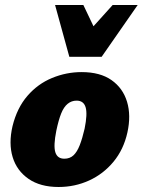

<svg xmlns="http://www.w3.org/2000/svg" viewBox="-20 -731 570 767"><path d="M214 16Q141 16 94 -16.5Q47 -49 30.5 -103.5Q14 -158 30 -227Q48 -300 89.5 -348Q131 -396 188 -419.5Q245 -443 306 -443Q380 -443 425.5 -411Q471 -379 487.5 -324.5Q504 -270 489 -202Q474 -134 433.5 -85Q393 -36 336 -10Q279 16 214 16ZM237 -97Q259 -97 273.5 -110.5Q288 -124 298.5 -151Q309 -178 318 -217Q330 -276 322 -302.5Q314 -329 286 -329Q266 -329 250.5 -316.5Q235 -304 224.5 -278Q214 -252 205 -209Q193 -149 201 -123Q209 -97 237 -97ZM257 -504 312 -580 430 -711H530L386 -504ZM257 -504 200 -711H313L375 -581L386 -504Z"/></svg>

Font: Ysabeau Office Black
Style: Italic
Weight: 900
Italic angle: -12°
Designer: Christian Thalmann (Catharsis Fonts)
Version: Version 2.001;gftools[0.9.30]; featfreeze: tnum,lnum,ss02